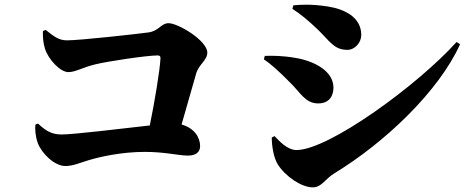

<svg xmlns="http://www.w3.org/2000/svg" viewBox="-20 -771 2040 828"><path d="M262 -55C295 -55 325 -69 365 -81C409 -94 502 -116 605 -116C691 -116 751 -100 790 -100C825 -100 843 -115 843 -141C843 -178 818 -219 763 -234L826 -454C837 -493 874 -511 874 -544C874 -596 748 -671 707 -671C674 -671 666 -637 619 -631C568 -624 324 -597 269 -597C234 -597 215 -612 177 -642L165 -637C164 -610 167 -582 174 -561C188 -516 239 -460 275 -460C305 -460 336 -480 389 -493C445 -507 615 -532 660 -532C669 -532 673 -528 672 -518C669 -465 647 -332 626 -230C504 -216 295 -191 246 -191C203 -191 177 -207 144 -238L133 -234C130 -215 133 -181 143 -154C160 -109 215 -55 262 -55Z M1329 37C1367 37 1382 1 1421 -23C1638 -155 1871 -375 1964 -580L1949 -590C1784 -406 1398 -124 1259 -124C1217 -124 1182 -166 1164 -184L1152 -178C1152 -145 1159 -92 1178 -62C1211 -10 1280 37 1329 37ZM1352 -325C1405 -325 1418 -364 1418 -393C1418 -466 1333 -508 1256 -521C1199 -531 1158 -531 1122 -530L1118 -515C1143 -499 1181 -466 1230 -416C1275 -373 1296 -325 1352 -325ZM1478 -556C1511 -556 1538 -588 1538 -620C1538 -698 1464 -732 1394 -743C1324 -754 1276 -751 1245 -748L1241 -733C1275 -711 1308 -684 1349 -645C1402 -594 1420 -556 1478 -556Z"/></svg>

Font: GenKiMin2 TW H
Style: Regular
Weight: 900
Version: Version 2.100;PS 2.1;hotconv 16.6.51;makeotf.lib2.5.65220 DE